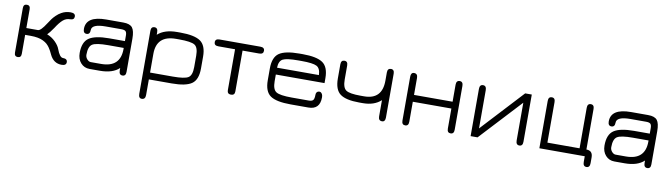

<svg xmlns="http://www.w3.org/2000/svg" viewBox="-35 -1001 5990 1716"><g transform="rotate(10 2960.5 -143.5)"><path d="M137 -432V-262H242Q268 -262 315 -336Q333 -363 343.5 -378Q354 -393 375.5 -414Q397 -435 421 -448Q458 -469 503 -469Q546 -469 546 -438Q546 -407 508 -407Q472 -407 444 -382.5Q416 -358 383 -306Q348 -255 330 -239Q374 -222 406.5 -189.5Q439 -157 450 -126Q476 -55 505 -55Q546 -55 546 -24Q546 7 504 7Q431 7 396 -66Q395 -68 389 -80.5Q383 -93 381 -96.5Q379 -100 372.5 -111Q366 -122 362.5 -127Q359 -132 351.5 -141Q344 -150 337.5 -155.5Q331 -161 321.5 -167.5Q312 -174 301 -179Q258 -200 188 -200H137V-28Q137 7 106 7Q75 7 75 -29V-432Q75 -468 106 -468Q137 -468 137 -432Z M883 -300H1025V-350Q1025 -378 1014.5 -388.5Q1004 -399 975 -399H834Q707 -399 707 -344Q707 -304 676 -304Q645 -304 645 -344Q645 -461 827 -461H982Q1042 -461 1064.5 -432.5Q1087 -404 1087 -333V-31Q1087 7 1056 7Q1025 7 1025 -33V-56Q966 0 850 0H757Q708 0 676.5 -35Q645 -70 645 -126Q645 -225 700 -262.5Q755 -300 883 -300ZM1025 -238H883Q775 -238 741 -216.5Q707 -195 707 -121Q707 -98 723 -80Q739 -62 757 -62H850Q1025 -62 1025 -228Z M1737 -284V-177Q1737 -75 1683.5 -37.5Q1630 0 1502 0H1295V142Q1295 182 1262 182Q1233 182 1233 142V-430Q1233 -468 1264 -468Q1295 -468 1295 -428V-405Q1356 -461 1471 -461H1500Q1628 -461 1682.5 -423.5Q1737 -386 1737 -284ZM1675 -179V-282Q1675 -357 1641.5 -378Q1608 -399 1500 -399H1471Q1295 -399 1295 -232V-62H1502Q1608 -62 1641.5 -83Q1675 -104 1675 -179Z M1855 -461H2226Q2264 -461 2264 -430Q2264 -399 2226 -399H2075V-28Q2075 7 2041 7Q2007 7 2007 -28V-399H1855Q1817 -399 1817 -430Q1817 -461 1855 -461Z M2847 -284V-240H2405V-179Q2405 -105 2439 -83.5Q2473 -62 2581 -62H2735Q2764 -62 2774.5 -74.5Q2785 -87 2785 -122Q2785 -150 2807 -156Q2830 -162 2842 -137Q2847 -126 2847 -110Q2847 0 2742 0H2581Q2451 0 2397 -37.5Q2343 -75 2343 -177V-284Q2343 -386 2397 -423.5Q2451 -461 2581 -461H2610Q2738 -461 2792.5 -423.5Q2847 -386 2847 -284ZM2610 -399H2581Q2476 -399 2441.5 -381Q2407 -363 2405 -302H2785Q2783 -363 2748.5 -381Q2714 -399 2610 -399Z M3182 -185H3215Q3379 -185 3379 -356V-430Q3379 -468 3410 -468Q3441 -468 3441 -430V-32Q3441 7 3412 7Q3379 7 3379 -32V-179Q3318 -123 3215 -123H3182Q3061 -123 3009 -161.5Q2957 -200 2957 -302V-430Q2957 -468 2988 -468Q3019 -468 3019 -430V-304Q3019 -229 3051.5 -207Q3084 -185 3182 -185Z M3653 -213V-31Q3653 7 3622 7Q3591 7 3591 -31V-429Q3591 -468 3620 -468Q3653 -468 3653 -429V-275H4003V-429Q4003 -468 4034 -468Q4065 -468 4065 -429V-31Q4065 7 4034 7Q4003 7 4003 -31V-213Z M4629 -461H4689V-32Q4689 7 4658 7Q4627 7 4627 -34V-376L4278 0H4215V-429Q4215 -468 4246 -468Q4277 -468 4277 -427V-81Z M5313 0V52Q5313 92 5282 92Q5251 92 5251 52V0H4839V-430Q4839 -468 4870 -468Q4901 -468 4901 -430V-62H5193V-430Q5193 -468 5224 -468Q5255 -468 5255 -430V-62Q5313 -62 5313 0Z M5646 -300H5788V-350Q5788 -378 5777.5 -388.5Q5767 -399 5738 -399H5597Q5470 -399 5470 -344Q5470 -304 5439 -304Q5408 -304 5408 -344Q5408 -461 5590 -461H5745Q5805 -461 5827.5 -432.5Q5850 -404 5850 -333V-31Q5850 7 5819 7Q5788 7 5788 -33V-56Q5729 0 5613 0H5520Q5471 0 5439.5 -35Q5408 -70 5408 -126Q5408 -225 5463 -262.5Q5518 -300 5646 -300ZM5788 -238H5646Q5538 -238 5504 -216.5Q5470 -195 5470 -121Q5470 -98 5486 -80Q5502 -62 5520 -62H5613Q5788 -62 5788 -228Z"/></g></svg>

Font: Jura Medium
Style: Regular
Weight: 500
Designer: Daniel Johnson, Alexei Vanyashin
Foundry: Daniel Johnson
Version: Version 5.103